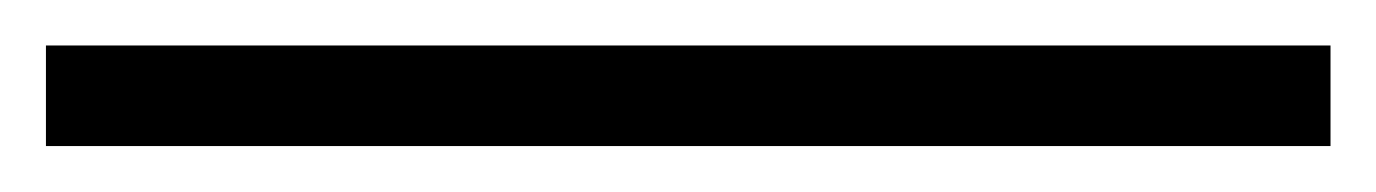

<svg xmlns="http://www.w3.org/2000/svg" viewBox="-25 3 602 84"><path d="M-4.9 66.9V22.9H557.1V66.9Z"/></svg>

Font: Source Han Serif TW ExtraLight
Style: Regular
Weight: 250
Designer: Ryoko NISHIZUKA Ë•øÂ°öÊ∂ºÂ≠ê (kana & ideographs); Frank Grie√ühammer (Latin, Greek & Cyrillic); Wenlong ZHANG Âº†ÊñáÈæô 
Foundry: Adobe
Version: Version 2.003;hotconv 1.1.1;makeotfexe 2.6.0